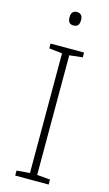

<svg xmlns="http://www.w3.org/2000/svg" viewBox="-137 -956 568 1003"><g transform="rotate(15 147.0 -454.5)"><path d="M147 -909C125 -909 117 -893 117 -873C117 -851 125 -836 147 -836C172 -836 179 -851 179 -873C179 -893 172 -909 147 -909ZM238 0V-27L167 -33V-680L238 -688V-714H57V-688L128 -680V-33L57 -27V0Z"/></g></svg>

Font: Noto Sans Canadian Aboriginal ExtraLight
Style: Regular
Weight: 200
Designer: Monotype Design Team, Typotheque's Kevin King
Foundry: Monotype Imaging Inc.
Version: Version 2.004